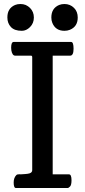

<svg xmlns="http://www.w3.org/2000/svg" viewBox="-20 -946 426 966"><path d="M327.1 -68.8Q339.8 -68.8 339.8 -39.1Q339.8 -15.6 332.5 -7.8Q325.2 0 319.8 0H60.1Q48.8 0 48.8 -27.8Q48.8 -51.8 62.5 -65.4Q66.4 -69.3 77.6 -69.3H79.6Q81.5 -68.8 83.5 -68.8Q94.7 -68.8 106.4 -70.3Q120.6 -71.3 128.4 -73.7Q142.1 -78.1 142.1 -89.8V-658.2Q142.1 -666 135.7 -666H56.2Q42 -666 37.1 -692.4Q36.1 -699.2 36.1 -706.1Q36.1 -734.9 48.8 -734.9H337.9Q350.1 -734.9 350.1 -700.7Q350.1 -666 333 -666H245.1V-68.8ZM17.1 -857.9V-858.9Q17.1 -904.3 55.7 -920.9Q67.4 -925.8 82.5 -925.8Q97.2 -925.8 109.4 -920.9Q122.1 -915 130.9 -906.2Q150.4 -886.7 150.4 -857.9Q150.4 -829.1 130.9 -809.6Q112.3 -791 89.8 -791Q52.7 -791 34.9 -810.1Q17.1 -829.1 17.1 -857.9ZM304.2 -791Q259.3 -791 243.2 -831.1Q238.3 -843.3 238.3 -857.9Q238.3 -904.3 277.3 -920.9Q289.6 -925.8 304.2 -925.8Q333 -925.8 352.5 -906.2Q371.1 -887.7 371.1 -857.9Q371.1 -812 331.1 -795.9Q318.8 -791 304.2 -791Z"/></svg>

Font: Copse
Style: Regular
Weight: 400
Version: Version 1.000